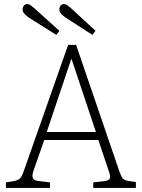

<svg xmlns="http://www.w3.org/2000/svg" viewBox="-20 -921 695 941"><path d="M9 0V-27L51 -34Q69 -38 78 -46.5Q87 -55 98 -87L314 -701H353L564 -84Q573 -59 580 -48.5Q587 -38 609 -34L646 -29V0H437V-27L495 -34Q515 -37 518.5 -47.5Q522 -58 513 -83L462 -235H197L145 -87Q136 -62 141 -49Q146 -36 168 -34L225 -27V0ZM209 -274H450L331 -631H329ZM433 -750 304 -833Q288 -844 279.5 -853.5Q271 -863 271 -875Q271 -887 277.5 -894Q284 -901 293 -901Q302 -901 309 -896Q316 -891 329 -880L448 -770ZM256 -750 124 -833Q108 -844 99.5 -853.5Q91 -863 91 -875Q91 -887 97.5 -894Q104 -901 113 -901Q122 -901 129 -896Q136 -891 149 -880L271 -770Z"/></svg>

Font: Literata ExtraLight
Style: Regular
Weight: 250
Designer: Latin by Veronika Burian and Jose Scaglione. Greek by Irene Vlachou. Cyrillic by Vera Evstafieva.
Foundry: TypeTogether
Version: Version 3.103;gftools[0.9.29]